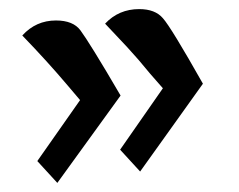

<svg xmlns="http://www.w3.org/2000/svg" viewBox="-20 -482 525 422"><path d="M288 -105 244 -153 338 -288 310 -320Q284 -352 259 -379Q234 -406 211 -430Q241 -462 286 -462Q321 -462 338 -442Q347 -432 369 -396Q391 -360 426 -298ZM106 -80 62 -128 156 -262 128 -295Q106 -321 81.5 -348Q57 -375 29 -404Q59 -437 103 -437Q141 -437 157 -415Q166 -403 188 -367.5Q210 -332 245 -272Z"/></svg>

Font: Noto Naskh Arabic
Style: Bold
Weight: 700
Designer: Monotype Design Team, David Williams, Mohamad Dakak and Nizar Qandah
Foundry: Monotype Imaging Inc.
Version: Version 2.016